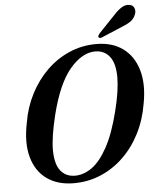

<svg xmlns="http://www.w3.org/2000/svg" viewBox="-60 -953 823 1014"><g transform="rotate(-5 351.5 -445.5)"><path d="M471.5 -711Q556 -711 612.5 -669.8Q669 -628.5 691 -553.2Q713 -478 694 -376.5Q680 -291.5 644 -220.5Q608 -149.5 554.5 -97.8Q501 -46 434 -17.5Q367 11 291 11Q205.5 11 148.2 -29.8Q91 -70.5 69.8 -146.8Q48.5 -223 70.5 -329.5Q83.5 -408.5 118.8 -477.8Q154 -547 206.8 -599.2Q259.5 -651.5 326.8 -681.2Q394 -711 471.5 -711ZM300.5 -28Q346 -28 389.8 -59Q433.5 -90 472.2 -160.5Q511 -231 540.5 -348.5Q554.5 -404.5 561 -448.5Q567.5 -492.5 567.5 -526Q567.5 -600.5 539.2 -636.5Q511 -672.5 462.5 -672.5Q393 -672.5 328.2 -596Q263.5 -519.5 223 -356Q208.5 -297 201.8 -251.8Q195 -206.5 195 -173Q195.5 -98.5 223.5 -63.2Q251.5 -28 300.5 -28ZM579.5 -854.5Q602 -879.5 623 -892.5Q644 -905.5 664 -901.5Q684 -898.5 690 -881.8Q696 -865 688.5 -848Q679.5 -825 660 -812Q640.5 -799 613.5 -789L505.5 -743.5Q500 -741 494.5 -741.2Q489 -741.5 487 -746Q485 -750.5 487.8 -755.5Q490.5 -760.5 495 -766Z"/></g></svg>

Font: Fraunces 144pt S050 SemiBold
Style: Italic
Weight: 600
Italic angle: -16°
Version: Version 1.000; ttfautohint (v1.8.3)